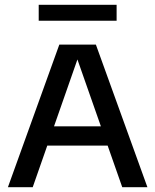

<svg xmlns="http://www.w3.org/2000/svg" viewBox="-20 -781 648 801"><path d="M13 0 227.5 -595H380L595 0H490L296.5 -551.5H309.5L116.5 0ZM143.5 -173.5 166.5 -254H440.5L463.5 -173.5ZM141.5 -694.5V-761H466.5V-694.5Z"/></svg>

Font: Encode Sans SC Condensed Thin Medium
Style: Regular
Weight: 500
Version: Version 3.002